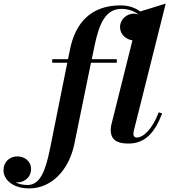

<svg xmlns="http://www.w3.org/2000/svg" viewBox="-212 -790 950 1070"><path d="M79 -460V-440.5H163L66.5 40C42 160.5 12 241 -58.5 241C-84 241 -107.5 235.5 -126 226C-122 226.5 -118.5 226.5 -114.5 226.5C-79 226.5 -39 201 -39 151C-39 106 -78 81.5 -115.5 81.5C-158.5 81.5 -192.5 112.5 -192.5 158.5C-192.5 213 -138 260 -49.5 260C78 260 173.5 154 202.5 11.5L295 -440.5H439V-460H299.5L316 -540C341 -660.5 378.5 -740.5 464 -740.5C502.5 -740.5 536 -728 559.5 -709.5C550.5 -712.5 541.5 -714 533.5 -714C497 -714 457 -684.5 457 -638.5C457 -596 493 -570 526 -565L408.5 -95C406.5 -87.5 405 -75.5 405 -68C405 -24 422.5 10 504.5 10C596 10 651 -50.5 691.5 -158L672.5 -164C636.5 -68.5 586 -23.5 550 -23.5C537.5 -23.5 531.5 -32 531.5 -42.5C531.5 -47.5 532 -54.5 533.5 -60.5L711.5 -770L569.5 -726C543 -746 506 -760 460 -760C295 -760 207 -662.5 177.5 -511.5L167 -460Z"/></svg>

Font: Bodoni* 11pt
Style: Bold Italic
Weight: 700
Italic angle: -13°
Version: Version 2.3